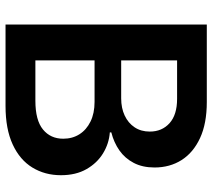

<svg xmlns="http://www.w3.org/2000/svg" viewBox="-57 -711 768 694"><g transform="rotate(90 327.0 -364.0)"><path d="M68.8 0V-727.5H348.6Q426.3 -727.5 479 -703.1Q531.7 -678.7 558.6 -636.2Q585.4 -593.8 585.4 -538.6Q585.4 -495.1 568.8 -463.4Q552.2 -431.6 523.7 -411.6Q495.1 -391.6 458.5 -382.3V-377Q499 -374 534.2 -352.5Q569.3 -331.1 591.3 -292.7Q613.3 -254.4 613.3 -200.2Q613.3 -142.6 585.7 -97.2Q558.1 -51.8 502.2 -25.9Q446.3 0 362.8 0ZM198.2 -107.9H344.2Q414.6 -107.9 448 -135.3Q481.4 -162.6 481.4 -208.5Q481.4 -241.7 465.3 -267.1Q449.2 -292.5 419.4 -307.1Q389.6 -321.8 348.1 -321.8H198.2ZM198.2 -418H335.4Q370.6 -418 397.7 -430.7Q424.8 -443.4 440.2 -466.6Q455.6 -489.7 455.6 -521.5Q455.6 -565.4 425.3 -592.8Q395 -620.1 337.4 -620.1H198.2Z"/></g></svg>

Font: Inter 20pt SemiBold
Style: Regular
Weight: 600
Version: Version 4.001;git-66647c0bb